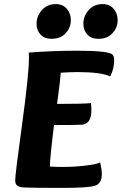

<svg xmlns="http://www.w3.org/2000/svg" viewBox="-20 -912 593 935"><path d="M517 -540Q471 -561 358 -561Q326 -561 276 -558Q274 -524 258 -406Q391 -406 423 -410Q425 -390 425 -375Q425 -310 381 -305Q357 -303 243 -303Q223 -140 223 -101Q251 -99 287 -99Q340 -99 395.5 -105.5Q451 -112 468 -121Q476 -83 476 -65Q476 -17 441 -7Q406 3 283 3Q130 3 98 1Q74 0 64 -8Q54 -16 54 -34Q54 -62 87.5 -306Q121 -550 121 -631Q121 -649 120 -656Q238 -665 356 -665Q509 -665 528 -646Q536 -638 536 -618Q536 -578 517 -540ZM231 -723Q196 -723 177 -744Q158 -765 158 -796Q158 -833 183.5 -862.5Q209 -892 252 -892Q286 -892 305.5 -869Q325 -846 325 -814Q325 -778 300 -750.5Q275 -723 231 -723ZM459 -723Q424 -723 405 -744Q386 -765 386 -796Q386 -833 411.5 -862.5Q437 -892 480 -892Q514 -892 533.5 -869Q553 -846 553 -814Q553 -778 528 -750.5Q503 -723 459 -723Z"/></svg>

Font: Overlock Black
Style: Italic
Weight: 900
Designer: Dario Muhafara
Foundry: Dario Manuel Muhafara
Version: Version 1.002